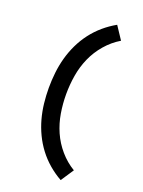

<svg xmlns="http://www.w3.org/2000/svg" viewBox="-182 -922 864 1164"><g transform="rotate(20 250.0 -340.0)"><path d="M364 161Q321 137 283 104.5Q245 72 215 32.5Q185 -7 163.5 -52Q142 -97 129 -144.5Q116 -192 110.5 -241.5Q105 -291 105 -340Q105 -389 110.5 -438.5Q116 -488 129 -535.5Q142 -583 163.5 -628Q185 -673 215 -712.5Q245 -752 283 -784.5Q321 -817 364 -841L419 -758Q367 -727 326.5 -680Q286 -633 261.5 -577.5Q237 -522 227 -461.5Q217 -401 217 -340Q217 -279 227 -218.5Q237 -158 261.5 -102.5Q286 -47 326.5 0Q367 47 419 78Z"/></g></svg>

Font: Iosevka Fixed
Style: Bold
Weight: 700
Monospace: yes
Designer: Belleve Invis
Foundry: Belleve Invis
Version: Version 32.3.0